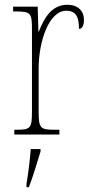

<svg xmlns="http://www.w3.org/2000/svg" viewBox="-20 -564 384 805"><path d="M40 0H229V-20H211C149 -20 142 -25 142 -97V-277C142 -390 185 -519 258 -519C303 -519 311 -486 311 -443C326 -443 332 -459 332 -481C332 -516 309 -544 262 -544C194 -544 163 -483 143 -432H141L138 -536H35V-516H42C109 -516 114 -511 114 -441V-97C114 -25 108 -20 47 -20H40ZM91 208V221H101C117 181 137 113 150 71V61H109C105 111 99 159 91 208Z"/></svg>

Font: Noto Serif Devanagari Condensed Thin
Style: Regular
Weight: 100
Width: 3
Designer: Universal Thirst, Indian Type Foundry and the Monotype Design Team
Foundry: Monotype Imaging Inc.
Version: Version 2.004